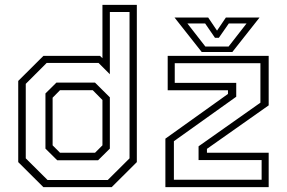

<svg xmlns="http://www.w3.org/2000/svg" viewBox="-20 -770 1180 790"><path d="M439.5 0H158.5L55 -103V-437L158.5 -540H391.5L401.5 -530.5V-750H543V-103ZM383.5 -110.5H215.5L167 -158.5V-385.5L212 -430H371L432 -369.5V-158.5ZM371 -141.5 401.5 -172V-358.5L361.5 -399H227L196.5 -368V-172L227 -141.5ZM423.5 -29.5 513 -118.5V-720.5H432V-464.5L385.5 -511H172L86 -425V-118.5L175.5 -29.5ZM695.5 -30.5H1056.5V-111.5H797V-168L1051.5 -347.5V-510H699V-429H952V-372L695.5 -189ZM660.5 0V-199.5L918 -383.5V-398.5H670V-540H1085.5V-336.5L831.5 -157.5V-141.5H1085.5V0ZM810 -556 698 -698H836.5L873 -644L909.5 -698H1048L936 -556ZM825 -578.5H920.5L994.5 -673.5H921.5L880.5 -614.5H864.5L824 -673.5H751Z"/></svg>

Font: Tourney Light
Style: Regular
Weight: 300
Version: Version 1.015